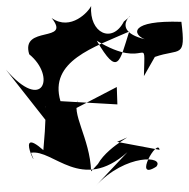

<svg xmlns="http://www.w3.org/2000/svg" viewBox="-70 -589 640 651"><path d="M176 -216 326 -294 328 -235 135 -246C95 -382 249 -429 368 -482C335 -377 330 -328 258 -451C434 -344 421 -488 418 -331L455 -396C540 -426 561 -388 545 -515C368 -521 379 -472 421 -456C282 -490 419 -571 350 -516C311 -440 232 -476 239 -569C232 -551 170 -482 105 -528C174 -442 -1 -505 29 -405C120 -331 78 -205 -50 -353L94 -170C72 -251 95 -274 77 -80C-25 -170 70 9 35 -71C111 -84 206 66 362 -73L254 42C357 -70 490 -60 460 -24C379 28 465 -124 471 -81L327 -108C418 -148 300 -101 262 -33L239 -8C235 -122 168 -206 196 -253Z"/></svg>

Font: Asimov Silicon
Style: Regular
Weight: 400
Designer: Google
Version: Version 2.000980; 2014